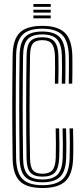

<svg xmlns="http://www.w3.org/2000/svg" viewBox="-20 -937 423 965"><path d="M193.8 8Q114.2 8 79.5 -26.6Q44.8 -61.2 43.5 -140.8Q41.5 -274 41.6 -406.1Q41.8 -538.2 43.5 -658.8Q44.8 -738.5 79.4 -772.8Q114 -807 192.5 -807Q269.2 -807 305.1 -773.1Q341 -739.2 343.5 -658.8Q344 -642.5 344 -616.1Q344 -589.8 343.8 -562.4Q343.5 -535 343 -516.5H325.5Q326 -534 326.2 -561.5Q326.5 -589 326.5 -615.9Q326.5 -642.8 326 -658.2Q323.5 -731.8 291.9 -762.2Q260.2 -792.8 192.5 -792.8Q122.5 -792.8 92.4 -761.5Q62.2 -730.2 61 -658.5Q59.2 -528.8 59.2 -398.5Q59.2 -268.2 61 -141.2Q62.2 -68.8 93 -37.5Q123.8 -6.2 193.5 -6.2Q263.2 -6.2 295.4 -37.2Q327.5 -68.2 330 -141.2Q331 -174.8 331 -213.8Q331 -252.8 329.5 -291.5H347Q348 -257 348.4 -216.9Q348.8 -176.8 347.5 -140.8Q344.8 -60.8 308.8 -26.4Q272.8 8 193.8 8ZM193.5 -20.8Q132.8 -20.8 106.1 -48.5Q79.5 -76.2 78.5 -141.8Q76.8 -269.8 76.6 -399.9Q76.5 -530 78.5 -658.2Q79.5 -723.5 106 -751Q132.5 -778.5 192.5 -778.5Q252 -778.5 279.1 -751.1Q306.2 -723.8 308.5 -658.2Q309 -643.5 309 -616.4Q309 -589.2 308.8 -561.4Q308.5 -533.5 308 -516.5H290.5Q291.8 -551.8 291.8 -593.2Q291.8 -634.8 291 -657.5Q289.2 -714 266.8 -739Q244.2 -764 192.5 -764Q141.2 -764 119 -739.9Q96.8 -715.8 96 -658.2Q94 -531.5 94 -401.5Q94 -271.5 96 -140.8Q96.8 -83 119.5 -59Q142.2 -35 193.2 -35Q245.5 -35 269.2 -59.5Q293 -84 295 -142.2Q296.2 -175 296 -212.8Q295.8 -250.5 294.5 -291.5H312Q313 -256.8 313.4 -216.5Q313.8 -176.2 312.5 -141.2Q310 -75 281.8 -47.9Q253.5 -20.8 193.5 -20.8ZM193.2 -49.2Q150.8 -49.2 132.5 -70Q114.2 -90.8 113.5 -141Q111.5 -266.2 111.5 -399Q111.5 -531.8 113.5 -658.2Q114.2 -708.2 132.2 -729Q150.2 -749.8 192.5 -749.8Q234.5 -749.8 253.2 -728.6Q272 -707.5 273.5 -657.5Q274.2 -631.2 274.2 -591.8Q274.2 -552.2 273 -516.5H255.8Q256.8 -552 256.8 -593.6Q256.8 -635.2 256.2 -656Q254.8 -698.5 240.6 -716.9Q226.5 -735.2 192.5 -735.2Q159 -735.2 145.2 -718.1Q131.5 -701 131 -658Q128.8 -526.5 128.6 -399.2Q128.5 -272 131 -141.2Q131.5 -98.5 145.6 -81.1Q159.8 -63.8 193.2 -63.8Q227 -63.8 242.8 -81.2Q258.5 -98.8 260.2 -143Q261.2 -172.5 261 -213.4Q260.8 -254.2 259.8 -291.5H277.2Q278.2 -257 278.5 -216.8Q278.8 -176.5 277.5 -142.8Q275.5 -91.8 256.4 -70.5Q237.2 -49.2 193.2 -49.2ZM147.8 -902.5V-916.8H235V-902.5ZM147.8 -873.8V-888H235V-873.8ZM147.8 -845V-859.2H235V-845Z"/></svg>

Font: Big Shoulders Inline Display SemiBold
Style: Regular
Weight: 600
Designer: Patric King
Foundry: XO Type Co
Version: Version 1.000